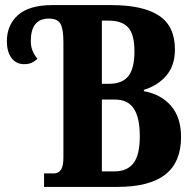

<svg xmlns="http://www.w3.org/2000/svg" viewBox="-20 -734 759 754"><path d="M153 -53H191Q210 -53 219.5 -67.5Q229 -82 229 -115V-569Q229 -620 217.5 -640.5Q206 -661 172 -661Q101 -661 101 -573Q101 -552 107.5 -535.5Q114 -519 127 -503Q115 -492 103 -487Q91 -482 75 -482Q43 -482 25 -506.5Q7 -531 7 -572Q7 -636 51 -675Q95 -714 186 -714H417Q542 -714 604.5 -672.5Q667 -631 667 -540Q667 -477 633.5 -437.5Q600 -398 545 -381V-376Q612 -364 651.5 -318.5Q691 -273 691 -196Q691 -97 629 -48.5Q567 0 441 0H153ZM409 -405Q460 -405 484 -435Q508 -465 508 -532Q508 -599 483.5 -626Q459 -653 407 -653H380V-405ZM430 -61Q479 -61 504 -93Q529 -125 529 -199Q529 -272 505.5 -307.5Q482 -343 432 -343H380V-61Z"/></svg>

Font: Noto Serif CondExtraBold
Style: Regular
Weight: 800
Width: 3
Designer: Monotype Design Team
Foundry: Monotype Imaging Inc.
Version: Version 1.001